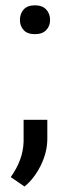

<svg xmlns="http://www.w3.org/2000/svg" viewBox="-20 -553 251 715"><path d="M54.2 -478.5Q54.2 -502 68.1 -517.6Q82 -533.2 109.9 -533.2Q137.7 -533.2 152.1 -517.6Q166.5 -502 166.5 -478.5Q166.5 -456.1 152.1 -440.9Q137.7 -425.8 109.9 -425.8Q82 -425.8 68.1 -440.9Q54.2 -456.1 54.2 -478.5ZM71.3 141.6 20 106.4Q65.9 42.5 67.9 -25.4V-106.9H156.2V-36.1Q156.2 13.2 132.1 62.5Q107.9 111.8 71.3 141.6Z"/></svg>

Font: RobotoInd
Style: Regular
Weight: 400
Designer: Google
Version: Version 2.001101; 2014